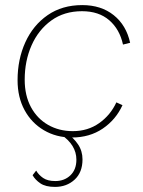

<svg xmlns="http://www.w3.org/2000/svg" viewBox="-20 -530 560 754"><path d="M262 10Q201 10 152.5 -18.5Q104 -47 76.5 -97.5Q49 -148 49 -215Q49 -297 79.5 -364Q110 -431 167 -470.5Q224 -510 303 -510Q377 -510 426.5 -470.5Q476 -431 491 -362L463 -355Q450 -415 409 -450.5Q368 -486 302 -486Q232 -486 181.5 -449.5Q131 -413 104 -352Q77 -291 77 -217Q77 -155 101.5 -109.5Q126 -64 169 -39.5Q212 -15 266 -15Q325 -15 369.5 -46.5Q414 -78 437 -128L461 -117Q435 -60 383.5 -25Q332 10 262 10ZM219 -2 241 -8Q269 11 286.5 37Q304 63 304 96Q304 147 273 175.5Q242 204 196 204Q159 204 138.5 190Q118 176 108 158L122 140Q132 157 149.5 169Q167 181 197 181Q233 181 256.5 158.5Q280 136 280 97Q280 39 219 -2Z"/></svg>

Font: Work Sans ExtraLight
Style: Italic
Weight: 200
Italic angle: -13°
Designer: Wei Huang
Foundry: Wei Huang
Version: Version 2.012; ttfautohint (v1.8.3)